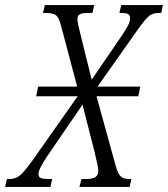

<svg xmlns="http://www.w3.org/2000/svg" viewBox="-63 -734 660 754"><path d="M-43 0 -36 -31H-28Q-11 -31 1.5 -36.5Q14 -42 28 -57.5Q42 -73 64 -103L242 -356H79L87 -394H240L177 -632Q169 -664 157.5 -673.5Q146 -683 119 -683H106L113 -714H307L300 -683H282Q258 -683 249.5 -677.5Q241 -672 241 -660Q241 -645 254 -595L297 -421L416 -595Q432 -619 440 -634.5Q448 -650 448 -661Q448 -673 441 -678Q434 -683 415 -683H406L413 -714H577L570 -683H559Q543 -683 531.5 -677Q520 -671 506 -654.5Q492 -638 469 -605L320 -394H488L480 -356H316L391 -84Q400 -51 411.5 -41Q423 -31 443 -31H453L446 0H249L257 -31H278Q323 -31 323 -62Q323 -72 319.5 -88.5Q316 -105 308 -139L261 -323L122 -120Q88 -70 88 -50Q88 -39 97 -35Q106 -31 131 -31H142L135 0Z"/></svg>

Font: Noto Serif ExtraCondensed Light
Style: Italic
Weight: 300
Width: 2
Italic angle: -12°
Designer: Monotype Design Team
Foundry: Monotype Imaging Inc.
Version: Version 2.014; ttfautohint (v1.8.4.7-5d5b)